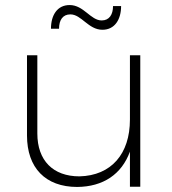

<svg xmlns="http://www.w3.org/2000/svg" viewBox="-20 -740 681 761"><path d="M259 -683C303 -683 330 -622 386 -622C435 -622 460 -663 460 -716H428C428 -682 413 -659 383 -659C339 -659 312 -720 256 -720C207 -720 182 -680 182 -626H214C214 -661 229 -683 259 -683ZM495 -521V-266C495 -130 421 -44 295 -41C190 -41 128 -104 128 -211V-521H87V-203C87 -75 160 1 286 1C389 0 462 -49 495 -139V0H536V-521Z"/></svg>

Font: Montserrat arm ExtraLight
Style: Regular
Weight: 275
Designer: Julieta Ulanovsky
Foundry: Julieta Ulanovsky
Version: Version 6.000;PS 006.000;hotconv 1.0.88;makeotf.lib2.5.64775